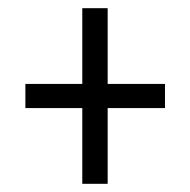

<svg xmlns="http://www.w3.org/2000/svg" viewBox="-20 -592 465 469"><path d="M181 -143V-328H42V-387H181V-572H243V-387H383V-328H243V-143Z"/></svg>

Font: Noto Serif Lao ExtraCondensed Medium
Style: Regular
Weight: 500
Width: 2
Designer: Monotype Design Team
Foundry: Monotype Imaging Inc.
Version: Version 2.003; ttfautohint (v1.8.4.7-5d5b)